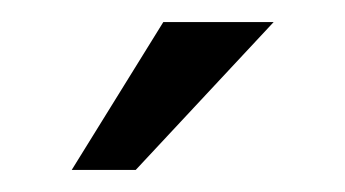

<svg xmlns="http://www.w3.org/2000/svg" viewBox="-20 -639 313 174"><path d="M228 -619H128L45 -485H103Z"/></svg>

Font: Hejaz
Style: Regular
Weight: 400
Designer: Bandar Raffah (Arabic) and Santiago Orozco (Latin)
Foundry: Caramella and Typemade
Version: Version 1.010;hotconv 1.0.109;makeotfexe 2.5.65596